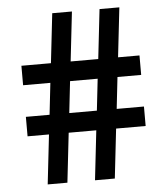

<svg xmlns="http://www.w3.org/2000/svg" viewBox="-53 -787 725 835"><g transform="rotate(-5 310.0 -370.0)"><path d="M568 -439H464.5L449 -301H568V-216H439L414.5 0H328L352.5 -216H232L207.5 0H121.5L146 -216H52.5V-301H156L171.5 -439H52.5V-524H181.5L206 -740H292L267.5 -524H388L412.5 -740H499L474.5 -524H568ZM362.5 -301 378 -439H257.5L242 -301Z"/></g></svg>

Font: Encode Sans Semi Expanded Medium
Style: Regular
Weight: 500
Width: 6
Designer: Multiple Designers
Foundry: Impallari Type
Version: Version 2.000